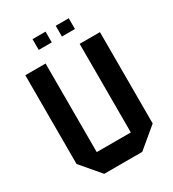

<svg xmlns="http://www.w3.org/2000/svg" viewBox="-207 -985 989 1098"><g transform="rotate(-30 288.0 -436.0)"><path d="M403 0V-714H537V-111L404 0ZM153 0 44 -128V-129H403V0ZM44 -129V-714H178V-129ZM336 -801V-872H422V-801ZM183 -801V-872H269V-801Z"/></g></svg>

Font: Foldit SemiBold
Style: Regular
Weight: 600
Version: Version 1.003